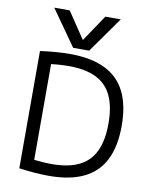

<svg xmlns="http://www.w3.org/2000/svg" viewBox="-105 -1077 918 1164"><g transform="rotate(10 353.5 -495.0)"><path d="M133 -1000H228L336.7 -838.1H338.7L447.3 -1000H542.4L386.7 -780H288ZM276.7 10Q238.7 10 191.5 6.5Q144.3 3 93.3 -4V-726Q144.3 -733.3 191.5 -736.7Q238.7 -740 276.7 -740Q406.4 -740 491.4 -699Q576.4 -658 618.2 -574.8Q660 -491.7 660 -365Q660 -238.3 618.2 -155.2Q576.4 -72 491.4 -31Q406.4 10 276.7 10ZM281.4 -63.4Q384 -63.4 449.6 -95.4Q515.3 -127.4 546.9 -194Q578.6 -260.7 578.6 -365Q578.6 -469.3 546.9 -536Q515.3 -602.6 449.6 -634.6Q384 -666.6 281.4 -666.6Q249.4 -666.6 212 -663.6Q174.7 -660.6 132.4 -654.6L173.4 -697.3V-32.7L132.4 -75.4Q174.7 -69.7 212 -66.6Q249.4 -63.4 281.4 -63.4Z"/></g></svg>

Font: M PLUS 2 Thin
Style: Regular
Weight: 100
Designer: Coji Morishita
Foundry: UNDERFOREST DESIGN
Version: Version 1.001